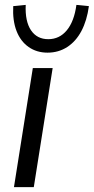

<svg xmlns="http://www.w3.org/2000/svg" viewBox="-20 -764 383 784"><path d="M37 0 114 -486H195L118 0ZM174 -549Q130 -549 97 -572Q64 -595 47.5 -637.5Q31 -680 34 -739L85 -744Q82 -677 106.5 -640.5Q131 -604 177 -604Q223 -604 253 -640.5Q283 -677 292 -744L343 -739Q335 -680 312.5 -637.5Q290 -595 254.5 -572Q219 -549 174 -549Z"/></svg>

Font: Nunito Sans 12pt ExtraLight 12pt
Style: Italic
Weight: 400
Italic angle: -9°
Version: Version 3.101;gftools[0.9.27]